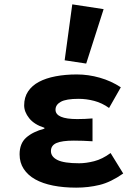

<svg xmlns="http://www.w3.org/2000/svg" viewBox="-20 -850 640 882"><path d="M330 12Q272 12 224 2.5Q176 -7 142 -26Q108 -45 89 -74Q70 -103 70 -141Q70 -191 100.5 -218Q131 -245 184 -259V-263Q137 -278 114 -307Q91 -336 91 -366Q91 -403 109 -430Q127 -457 159 -474Q191 -491 235.5 -499.5Q280 -508 333 -508Q386 -508 438.5 -493Q491 -478 535 -449L481 -354Q449 -377 413 -386.5Q377 -396 341 -396Q284 -396 259.5 -382.5Q235 -369 235 -346Q235 -303 335 -303Q369 -303 405 -306V-201Q361 -204 319 -204Q265 -204 239.5 -193Q214 -182 214 -156Q214 -130 244 -115Q274 -100 344 -100Q375 -100 412.5 -109.5Q450 -119 488 -147L546 -53Q489 -13 437.5 -0.5Q386 12 330 12ZM376 -558 277 -573 312 -830 456 -808Z"/></svg>

Font: Source Code Pro
Style: Bold
Weight: 700
Monospace: yes
Designer: Paul D. Hunt, Teo Tuominen
Foundry: Adobe Systems Incorporated
Version: Version 2.030;PS 1.000;hotconv 16.6.51;makeotf.lib2.5.65220